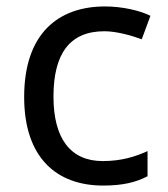

<svg xmlns="http://www.w3.org/2000/svg" viewBox="-20 -566 520 596"><path d="M300 10C361 10 402 0 438 -19V-97C401 -80 357 -66 299 -66C198 -66 146 -137 146 -266C146 -400 197 -469 304 -469C341 -469 388 -456 420 -444L447 -517C415 -533 360 -546 306 -546C162 -546 55 -463 55 -265C55 -75 157 10 300 10Z"/></svg>

Font: Noto Sans Hebrew Droid Medium
Style: Regular
Weight: 500
Designer: Monotype Design Team
Foundry: Monotype Imaging Inc.
Version: Version 1.100